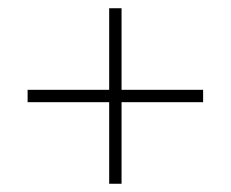

<svg xmlns="http://www.w3.org/2000/svg" viewBox="-20 -514 560 466"><path d="M245 -68V-266H47V-296H245V-494H275V-296H473V-266H275V-68Z"/></svg>

Font: Piazzolla Thin
Style: Regular
Weight: 100
Designer: Juan Pablo del Peral
Foundry: Huerta Tipografica
Version: Version 1.330